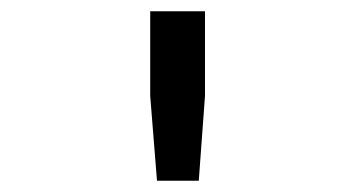

<svg xmlns="http://www.w3.org/2000/svg" viewBox="-20 -750 640 340"><path d="M258 -430 246 -580V-730H343V-580L332 -430Z"/></svg>

Font: Liga JetBrainsMono Nerd Font
Style: Regular
Weight: 400
Designer: Philipp Nurullin, Konstantin Bulenkov
Foundry: JetBrains
Version: Version 2.225; ttfautohint (v1.8.3)